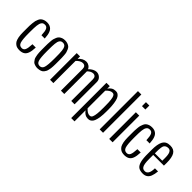

<svg xmlns="http://www.w3.org/2000/svg" viewBox="63 -1815 2978 2978"><g transform="rotate(45 1552.0 -326.0)"><path d="M51.8 -222.2V-276.9V-308.1Q51.8 -354 52.2 -367.7Q52.7 -382.3 56.2 -423.8Q59.1 -459 64.5 -480Q69.3 -498 81.1 -525.9Q92.8 -551.8 109.4 -565.4Q148.9 -598.1 210.9 -598.1Q275.9 -598.1 312 -558.6Q328.1 -541 338.4 -513.7Q355 -471.7 358.9 -398.9Q358.9 -398.4 359.4 -396.5Q359.9 -394.5 359.9 -394H287.1V-397.9Q284.2 -480.5 267.6 -514.2Q250.5 -548.8 210.9 -548.8Q182.6 -548.8 166.3 -535.9Q149.9 -522.9 139.6 -493.7Q134.3 -477.1 130.4 -446.3Q125 -398.4 125 -308.1V-276.9Q125 -140.6 142.1 -87.9Q158.7 -36.1 210.9 -36.1Q249.5 -36.1 266.6 -70.8Q283.2 -106 287.1 -191.9V-196.8H359.9V-192.9Q357.4 -118.2 340.8 -71.8Q326.2 -30.3 295.4 -9.3Q264.6 11.7 210.9 13.2Q149.9 13.2 118.7 -12.2Q105.5 -23.4 98.6 -30.5Q91.8 -37.6 84 -50Q76.2 -62.5 71.3 -78.1Q63 -106 60.1 -120.6Q55.7 -141.6 53.7 -170.4Q51.8 -199.7 51.8 -222.2Z M449.7 -228V-276.9V-308.1Q449.7 -354 450.2 -367.7Q450.2 -368.7 453.6 -423.8Q455.6 -458 461.4 -480Q466.3 -498 478 -525.9Q489.7 -551.8 506.3 -565.4Q545.9 -598.1 604 -598.1Q636.2 -598.1 661.6 -588.4Q687.5 -579.1 703.4 -565.2Q719.2 -551.3 730.5 -525.9Q742.7 -499.5 747.6 -480Q753.4 -458 755.4 -423.8L758.3 -367.7Q758.8 -354 758.8 -308.1V-276.9V-228Q758.8 -210.9 757.3 -181.2Q755.9 -154.8 753.4 -135.7Q751.5 -121.6 745.1 -95.7Q740.2 -72.8 732.4 -58.6Q724.1 -44.9 713.4 -29.8Q697.3 -8.8 670.7 1.2Q644 11.2 604.5 13.2Q561.5 13.2 522.5 -5.9Q501 -17.6 476.1 -58.6Q468.3 -72.8 463.4 -95.7Q457 -126 455.6 -135.7Q453.6 -151.9 451.2 -181.2Q449.7 -210.9 449.7 -228ZM522.9 -308.1V-276.9Q522.9 -139.6 539.1 -87.9Q555.2 -36.1 604.5 -36.1Q653.8 -36.1 669.9 -87.9Q686 -139.6 686 -276.9V-308.1Q686 -343.3 685.1 -385.3Q682.6 -461.4 672.4 -493.7Q663.6 -522.5 647.5 -535.6Q631.3 -548.8 604.5 -548.8Q577.6 -548.8 561.8 -535.6Q545.9 -522.5 536.1 -493.7Q530.8 -474.6 527.8 -446.3Q522.9 -397.5 522.9 -308.1Z M942.9 0H870.1V-585H942.9V-530.8Q1000 -598.1 1073.2 -598.1Q1102.5 -598.1 1130.9 -579.6Q1158.7 -561.5 1170.9 -532.2Q1199.7 -563.5 1233.4 -580.8Q1267.1 -598.1 1295.9 -598.1Q1341.3 -598.1 1374.5 -566.9Q1408.2 -536.1 1408.2 -488.8V0H1335V-474.1Q1335 -508.8 1319.1 -526.4Q1303.2 -543.9 1274.9 -543.9Q1229 -543.9 1182.1 -497.1V0H1108.9V-474.1Q1108.9 -543.9 1046.9 -543.9Q1022 -543.9 994.4 -528.6Q966.8 -513.2 942.9 -485.8Z M1762.7 -272V-318.8Q1762.7 -359.4 1761.2 -391.6Q1759.8 -423.8 1756.6 -446.8Q1753.4 -469.7 1750 -486.6Q1746.6 -503.4 1740.7 -513.9Q1734.9 -524.4 1730 -530.8Q1725.1 -537.1 1717.5 -539.8Q1710 -542.5 1704.8 -543.2Q1699.7 -543.9 1690.9 -543.9Q1668.9 -543.9 1643.1 -527.8Q1617.2 -511.7 1594.7 -484.9V-99.1Q1647 -41 1692.9 -41Q1705.1 -41 1710.9 -43Q1719.2 -44.9 1727.8 -52.7Q1736.3 -60.5 1741.2 -73.7Q1764.2 -127.4 1762.7 -272ZM1594.7 188H1522V-585H1594.7V-529.8Q1638.7 -598.1 1712.9 -598.1Q1731.9 -598.1 1747.1 -593.8Q1762.2 -589.4 1779.8 -572.5Q1797.4 -555.7 1808.8 -526.6Q1820.3 -497.6 1828.4 -444.3Q1836.4 -391.1 1836.9 -317.9V-272Q1836.9 -129.9 1808.1 -57.6Q1796.9 -28.8 1778.3 -11.7Q1760.7 3.9 1745.8 8.5Q1731 13.2 1708 13.2Q1641.1 13.2 1594.7 -55.2Z M2032.7 0H1958.5V-839.8H2032.7Z M2241.7 -719.2H2167.5V-806.2H2241.7ZM2241.7 0H2167.5V-585H2241.7Z M2353.5 -222.2V-276.9V-308.1Q2353.5 -354 2354 -367.7Q2354.5 -382.3 2357.9 -423.8Q2360.8 -459 2366.2 -480Q2371.1 -498 2382.8 -525.9Q2394.5 -551.8 2411.1 -565.4Q2450.7 -598.1 2512.7 -598.1Q2577.6 -598.1 2613.8 -558.6Q2629.9 -541 2640.1 -513.7Q2656.7 -471.7 2660.6 -398.9Q2660.6 -398.4 2661.1 -396.5Q2661.6 -394.5 2661.6 -394H2588.9V-397.9Q2585.9 -480.5 2569.3 -514.2Q2552.2 -548.8 2512.7 -548.8Q2484.4 -548.8 2468 -535.9Q2451.7 -522.9 2441.4 -493.7Q2436 -477.1 2432.1 -446.3Q2426.8 -398.4 2426.8 -308.1V-276.9Q2426.8 -140.6 2443.8 -87.9Q2460.4 -36.1 2512.7 -36.1Q2551.3 -36.1 2568.4 -70.8Q2585 -106 2588.9 -191.9V-196.8H2661.6V-192.9Q2659.2 -118.2 2642.6 -71.8Q2627.9 -30.3 2597.2 -9.3Q2566.4 11.7 2512.7 13.2Q2451.7 13.2 2420.4 -12.2Q2407.2 -23.4 2400.4 -30.5Q2393.6 -37.6 2385.7 -50Q2377.9 -62.5 2373 -78.1Q2364.7 -106 2361.8 -120.6Q2357.4 -141.6 2355.5 -170.4Q2353.5 -199.7 2353.5 -222.2Z M2826.7 -342.8H2988.8Q2988.8 -350.1 2988.8 -365.7Q2989.3 -381.8 2989 -398.2Q2988.8 -414.6 2988.3 -430.4Q2987.8 -446.3 2985.8 -461.2Q2983.9 -476.1 2980.7 -489.3Q2977.5 -502.4 2972.2 -513.4Q2966.8 -524.4 2959.5 -532.2Q2952.1 -540 2941.4 -544.4Q2930.7 -548.8 2917.5 -548.8Q2869.1 -548.8 2846.2 -515.6Q2837.4 -503.9 2832 -471.2Q2828.1 -441.9 2827.1 -416.5Q2826.7 -400.9 2826.7 -342.8ZM2752.9 -270V-351.1Q2752.9 -468.3 2783.2 -527.8Q2804.7 -567.9 2836.2 -583.3Q2867.7 -598.6 2913.6 -598.1Q2992.7 -598.1 3026.9 -542.5Q3061.5 -486.3 3061.5 -367.2Q3061.5 -337.4 3060.5 -307.1H2825.7V-216.8Q2825.7 -105.5 2849.6 -67.4Q2861.3 -49.3 2875.5 -42.7Q2889.6 -36.1 2913.6 -36.1Q2946.8 -36.1 2968.8 -68.8Q2990.7 -102.1 2991.7 -179.2H3059.6Q3053.7 -111.3 3036.1 -67.9Q3003.9 13.2 2914.6 13.2Q2852.5 13.2 2817.9 -11.2Q2783.7 -36.1 2767.6 -97.7Q2751.5 -159.2 2752.9 -270Z"/></g></svg>

Font: VL Oswald
Style: Light
Weight: 300
Designer: vernon adams
Foundry: vernon adams
Version: Version ; ttfautohint (v0.92.18-e454-dirty) -l 8 -r 50 -G 20